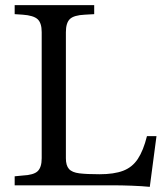

<svg xmlns="http://www.w3.org/2000/svg" viewBox="-20 -720 639 746"><path d="M562 6Q532 3 492 1.5Q452 0 418 0H37V-35L68 -38Q111 -40 126.5 -55Q142 -70 142 -105V-595Q142 -631 126 -645.5Q110 -660 68 -663L37 -665V-700H346V-665L310 -663Q267 -661 251.5 -646Q236 -631 236 -595V-105Q236 -77 248 -63.5Q260 -50 288.5 -46.5Q317 -43 367 -43Q423 -43 458.5 -56.5Q494 -70 515.5 -102.5Q537 -135 551 -191H588Z"/></svg>

Font: Hedvig Letters Serif 18pt
Style: Regular
Weight: 400
Designer: Alexander Örn & Tor Weibull
Foundry: Kanon Foundry
Version: Version 1.000